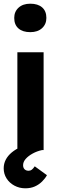

<svg xmlns="http://www.w3.org/2000/svg" viewBox="-28 -812 322 1039"><path d="M66 0V-529H208V0ZM49 -715Q49 -749 72.5 -770.5Q96 -792 136 -792Q177 -792 200 -772Q223 -752 223 -715Q223 -681 199.5 -659.5Q176 -638 136 -638Q95 -638 72 -658Q49 -678 49 -715ZM-8 99Q-8 74 3 52.5Q14 31 35.5 13Q57 -5 89 -19Q121 -33 163 -45L200 0Q172 6 148.5 19Q125 32 111 48Q97 64 97 82Q97 96 105 104Q113 112 127 112Q137 112 144.5 106Q152 100 160 88L226 136Q217 153 200 170Q183 187 160.5 197Q138 207 109 207Q77 207 50 192.5Q23 178 7.5 153.5Q-8 129 -8 99Z"/></svg>

Font: Our Lexend SemiBold
Style: Regular
Weight: 600
Designer: Bonnie Shaver-Troup, Thomas Jockin
Foundry: Lexend
Version: Version 1.007